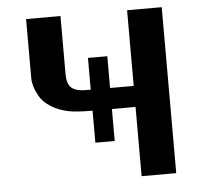

<svg xmlns="http://www.w3.org/2000/svg" viewBox="-51 -748 853 801"><g transform="rotate(-5 376.0 -347.5)"><path d="M87 -447V-695H231V-452Q231 -409 250.5 -393.5Q270 -378 310 -378H330V-511H411V-378H510V-695H655V0H510V-290H411V-156H330V-290Q262 -290 229 -297Q186 -306 155 -326.5Q124 -347 111 -370.5Q98 -394 92.5 -412.5Q87 -431 87 -447Z"/></g></svg>

Font: Coval
Style: ExtraBold
Weight: 800
Foundry: Context Ltd
Version: Version 001.000